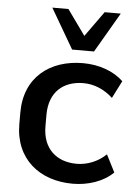

<svg xmlns="http://www.w3.org/2000/svg" viewBox="-56 -835 626 887"><g transform="rotate(5 257.5 -391.0)"><path d="M314.5 10.3C385.3 10.3 456.1 -12.7 502 -58.1L460.9 -138.7C421.4 -100.6 371.1 -83 324.7 -83C233.4 -83 166.5 -137.7 166.5 -243.2V-296.9C166.5 -403.8 232.9 -457 324.7 -457C373.5 -457 421.9 -437 460.9 -400.4L502 -481.4C457.5 -524.4 388.7 -548.8 314.5 -548.8C162.1 -548.8 45.4 -460.9 45.4 -296.9V-243.2C45.4 -81.5 160.6 10.3 314.5 10.3ZM359.9 -606.9 467.8 -792H393.1L309.1 -674.8L225.1 -792H150.4L258.3 -606.9Z"/></g></svg>

Font: Winston Medium
Style: Regular
Weight: 500
Designer: Vernon Adams, Kim Jin-seong, David Berlow, Cristiano Sobral
Foundry: The Winston Project Authors
Version: Version 3.004